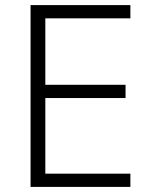

<svg xmlns="http://www.w3.org/2000/svg" viewBox="-20 -734 593 754"><path d="M492 0H100V-714H492V-662H158V-401H473V-349H158V-52H492Z"/></svg>

Font: Noto Sans Arabic UI Lt
Style: Regular
Weight: 300
Designer: Monotype Design Team, Nadine Chahine and Nizar Qandah
Foundry: Monotype Imaging Inc.
Version: Version 2.010; ttfautohint (v1.8.4.7-5d5b)